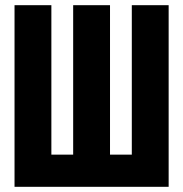

<svg xmlns="http://www.w3.org/2000/svg" viewBox="-20 -720 706 740"><path d="M404 -700V-124H488V-700H630V0H36V-700H178V-124H262V-700Z"/></svg>

Font: Tektur Condensed SemiBold
Style: Regular
Weight: 600
Width: 3
Designer: Adam Jagosz
Foundry: Adam Jagosz
Version: Version 1.005;gftools[0.9.30]